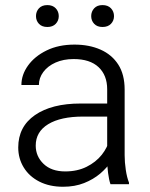

<svg xmlns="http://www.w3.org/2000/svg" viewBox="-20 -710 579 740"><path d="M393.1 -365.7Q393.1 -419.9 359.9 -451.2Q326.7 -482.4 263.7 -482.4Q224.6 -482.4 194.3 -469Q164.1 -455.6 147 -432.6Q129.9 -409.7 129.9 -382.3H62.5Q62.5 -421.9 88.1 -457.5Q113.8 -493.2 159.7 -515.6Q205.6 -538.1 267.1 -538.1Q323.7 -538.1 367.4 -518.8Q411.1 -499.5 435.8 -461.2Q460.4 -422.9 460.4 -364.7V-111.8Q460.4 -85 464.8 -55.4Q469.2 -25.9 477.1 -6.3V0H405.8Q399.9 -17.1 396.5 -43.5Q393.1 -69.8 393.1 -93.8ZM407.2 -260.7H300.3Q213.9 -260.7 165.8 -231.4Q117.7 -202.1 117.7 -148.9Q117.7 -107.4 147.9 -78.4Q178.2 -49.3 231.4 -49.3Q277.8 -49.3 313.7 -67.1Q349.6 -85 372.3 -113.5Q395 -142.1 401.9 -173.8L430.7 -137.2Q425.3 -114.3 408.9 -88.9Q392.6 -63.5 366.2 -41Q339.8 -18.6 304 -4.4Q268.1 9.8 223.1 9.8Q170.9 9.8 131.8 -10Q92.8 -29.8 71.5 -64.5Q50.3 -99.1 50.3 -141.6Q50.3 -221.7 114.7 -266.4Q179.2 -311 290.5 -311H407.2ZM375 -606Q354.5 -606 343 -618.2Q331.5 -630.4 331.5 -647.9Q331.5 -665.5 343 -678Q354.5 -690.4 375 -690.4Q396 -690.4 407.7 -678Q419.4 -665.5 419.4 -647.9Q419.4 -630.4 407.7 -618.2Q396 -606 375 -606ZM162.6 -606Q141.6 -606 130.1 -618.2Q118.7 -630.4 118.7 -647.9Q118.7 -665.5 130.1 -678Q141.6 -690.4 162.6 -690.4Q183.1 -690.4 194.8 -678Q206.5 -665.5 206.5 -647.9Q206.5 -630.4 194.8 -618.2Q183.1 -606 162.6 -606Z"/></svg>

Font: Heebo Light
Style: Regular
Weight: 300
Designer: Oded Ezer
Foundry: Ezer Type House
Version: Version 3.100